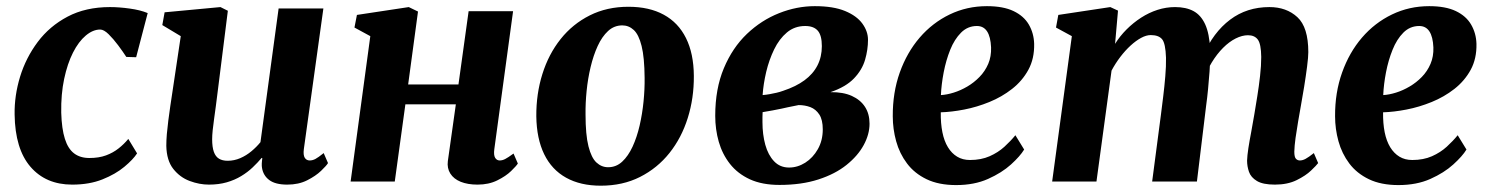

<svg xmlns="http://www.w3.org/2000/svg" viewBox="-20 -590 4840 624"><path d="M214.5 10Q129 10 79 -48Q29 -106 27.5 -218Q26.5 -279 45.2 -340.5Q64 -402 102.5 -453.5Q141 -505 199.8 -536Q258.5 -567 337.5 -567Q367 -567 401.5 -562.2Q436 -557.5 460 -547.5L422.5 -404L390.5 -405Q379.5 -422 364 -442.8Q348.5 -463.5 333 -478.8Q317.5 -494 305.5 -494Q282 -494 258.8 -474.5Q235.5 -455 217.2 -419Q199 -383 188.5 -333.5Q178 -284 179 -224Q180.5 -171.5 190.8 -139Q201 -106.5 220.8 -91.5Q240.5 -76.5 270.5 -76.5Q301.5 -76.5 324.5 -85Q347.5 -93.5 365.2 -107.5Q383 -121.5 397 -138.5L425.5 -91.5Q412.5 -71.5 384 -47.8Q355.5 -24 313 -7Q270.5 10 214.5 10Z M659 10Q628 10 596.5 -1.8Q565 -13.5 543.2 -41Q521.5 -68.5 520.5 -116Q520.5 -133.5 522.2 -154.2Q524 -175 527 -198.2Q530 -221.5 533.5 -245.5Q537 -269.5 540.5 -292L567.5 -472.5L507.5 -508.5L515 -550L696.5 -567L720.5 -555L687 -288.5Q684.5 -267 681.5 -245.2Q678.5 -223.5 675.8 -203.5Q673 -183.5 671.2 -166.5Q669.5 -149.5 669.5 -137.5Q669.5 -112 675 -96.5Q680.5 -81 691.8 -74.2Q703 -67.5 720 -67.5Q741 -67.5 760.8 -76Q780.5 -84.5 797.2 -98.5Q814 -112.5 826.5 -128L885.5 -562.5H1031L967.5 -105.5Q965 -86 970.5 -77.2Q976 -68.5 986.5 -68.5Q995.5 -68.5 1004.8 -73.2Q1014 -78 1032 -92.5L1046 -60Q1041 -51.5 1023.5 -34.8Q1006 -18 978.2 -4Q950.5 10 913.5 10Q875 10 855.2 -4.8Q835.5 -19.5 831.5 -44.5Q831 -47 830.8 -50.8Q830.5 -54.5 830.8 -58.8Q831 -63 831.5 -67.5Q832 -72 832.5 -76L830.5 -77Q817.5 -61.5 801.2 -46Q785 -30.5 764 -17.8Q743 -5 717 2.5Q691 10 659 10Z M1586.5 -105Q1584 -86 1589.2 -77.2Q1594.5 -68.5 1604 -68.5Q1612.5 -68.5 1621.5 -73Q1630.5 -77.5 1649 -91L1663 -58.5Q1658 -50.5 1641 -34Q1624 -17.5 1596.2 -3.8Q1568.5 10 1532 10Q1500 10 1477.2 0.8Q1454.5 -8.5 1443.5 -26Q1432.5 -43.5 1435.5 -66.5L1461.5 -251H1297.5L1263 0H1119.5L1183.5 -472.5L1132 -500.5L1140 -541.5L1308.5 -567L1338.5 -552.5L1306.5 -315.5H1470L1503 -553.5H1647.5Z M2022.5 -568Q2090 -568 2137.2 -542.2Q2184.5 -516.5 2209.5 -466.2Q2234.5 -416 2235 -343.5Q2235.5 -271 2215.2 -206.5Q2195 -142 2155.8 -92.8Q2116.5 -43.5 2060.2 -15Q2004 13.5 1932.5 13.5Q1866.5 13.5 1819.8 -12.5Q1773 -38.5 1748.5 -89Q1724 -139.5 1723 -212Q1722.5 -285 1742.8 -349.5Q1763 -414 1802 -463Q1841 -512 1896.8 -540Q1952.5 -568 2022.5 -568ZM2002.5 -507.5Q1976 -507.5 1956.2 -489.2Q1936.5 -471 1922.5 -440.5Q1908.5 -410 1899.5 -372.2Q1890.5 -334.5 1886.5 -294.5Q1882.5 -254.5 1883 -218Q1883 -152 1892.5 -114.5Q1902 -77 1918.5 -61.8Q1935 -46.5 1956.5 -46.5Q1982.5 -46.5 2002 -64.5Q2021.5 -82.5 2035.8 -113.2Q2050 -144 2058.8 -182Q2067.5 -220 2071.5 -260Q2075.5 -300 2075 -337Q2074.5 -403.5 2065.2 -440.5Q2056 -477.5 2039.8 -492.5Q2023.5 -507.5 2002.5 -507.5Z M2513.5 11Q2457 11 2417.2 -7.2Q2377.5 -25.5 2352.5 -57.2Q2327.5 -89 2316 -129.2Q2304.5 -169.5 2304.5 -213.5Q2304.5 -301.5 2332.5 -368.2Q2360.5 -435 2407.5 -479.8Q2454.5 -524.5 2512 -547.2Q2569.5 -570 2628 -570Q2688.5 -570 2726.5 -554.2Q2764.5 -538.5 2782.8 -513.2Q2801 -488 2801 -460.5Q2801 -428.5 2791.5 -395.8Q2782 -363 2755.5 -335.2Q2729 -307.5 2679 -290.5Q2720.5 -291 2748.5 -278.2Q2776.5 -265.5 2791.2 -242.8Q2806 -220 2806 -188Q2806 -153.5 2787 -118.5Q2768 -83.5 2731.2 -54Q2694.5 -24.5 2639.8 -6.8Q2585 11 2513.5 11ZM2544.5 -45.5Q2572 -45.5 2597 -61.2Q2622 -77 2638 -105.2Q2654 -133.5 2654 -169.5Q2654 -200.5 2642.8 -217.8Q2631.5 -235 2613.8 -241.8Q2596 -248.5 2575.5 -248.5Q2568 -247 2559.2 -245.2Q2550.5 -243.5 2540.8 -241.5Q2531 -239.5 2520.5 -237Q2505.5 -234 2490.2 -231Q2475 -228 2458.5 -225.5Q2458 -217.5 2458 -209.2Q2458 -201 2458 -193Q2458 -153 2467.2 -119.5Q2476.5 -86 2495.8 -65.8Q2515 -45.5 2544.5 -45.5ZM2458.5 -281Q2470.5 -282 2481.5 -284Q2492.5 -286 2503.5 -288.5Q2514.5 -291 2525.5 -295Q2566.5 -308.5 2594.5 -329Q2622.5 -349.5 2636.8 -377.5Q2651 -405.5 2651 -440Q2651 -475 2637.8 -490.2Q2624.5 -505.5 2597 -505.5Q2562.5 -505.5 2537.5 -484.5Q2512.5 -463.5 2496 -429.5Q2479.5 -395.5 2470.2 -356.5Q2461 -317.5 2458.5 -281Z M3308.5 -104Q3295.5 -82.5 3265.8 -55.5Q3236 -28.5 3191.2 -8.5Q3146.5 11.5 3087.5 11.5Q3031 11.5 2991.5 -7.5Q2952 -26.5 2927.8 -58.8Q2903.5 -91 2892.5 -131Q2881.5 -171 2881.5 -212Q2881 -289 2904.2 -354.2Q2927.5 -419.5 2969 -467.8Q3010.5 -516 3066.5 -543Q3122.5 -570 3187.5 -570Q3240.5 -570 3274 -554Q3307.5 -538 3323.8 -510Q3340 -482 3341 -447.5Q3342 -399.5 3322.2 -363.2Q3302.5 -327 3269.2 -301Q3236 -275 3195.5 -258.5Q3155 -242 3113.8 -234Q3072.5 -226 3037.5 -225Q3037 -189 3042.8 -160.2Q3048.5 -131.5 3060.8 -111.5Q3073 -91.5 3090.8 -80.8Q3108.5 -70 3132.5 -70Q3168.5 -70 3196.2 -82.2Q3224 -94.5 3244.5 -113.2Q3265 -132 3280 -150.5ZM3155 -505.5Q3125 -505.5 3103.5 -484Q3082 -462.5 3068.2 -428.2Q3054.5 -394 3047 -355Q3039.5 -316 3038 -281Q3057 -282 3079.5 -289Q3102 -296 3123.8 -308.8Q3145.5 -321.5 3163.5 -340Q3181.5 -358.5 3191.8 -382.5Q3202 -406.5 3201 -436Q3199.5 -470.5 3188 -488Q3176.5 -505.5 3155 -505.5Z M3613.5 -555.5 3604 -447.5Q3619.5 -472.5 3641.2 -494.2Q3663 -516 3688.5 -532.5Q3714 -549 3742 -558Q3770 -567 3799 -567Q3834.5 -567 3858.8 -554Q3883 -541 3896.8 -511Q3910.5 -481 3913 -430.5Q3913 -423 3913 -414.5Q3913 -406 3912.5 -396.8Q3912 -387.5 3911 -378L3890.5 -408.5Q3906.5 -447 3928.5 -476.2Q3950.5 -505.5 3977.8 -526Q4005 -546.5 4037 -556.8Q4069 -567 4105.5 -567Q4161 -567 4196.5 -534.2Q4232 -501.5 4232 -420.5Q4232 -404.5 4228 -373.5Q4224 -342.5 4218.5 -308.2Q4213 -274 4208 -247Q4203.5 -222 4198.8 -194.5Q4194 -167 4190.5 -141.5Q4187 -116 4186.5 -97Q4186.5 -79.5 4191.8 -74Q4197 -68.5 4204.5 -68.5Q4213.5 -68.5 4223.2 -73.8Q4233 -79 4250 -92.5L4264 -60Q4258.5 -52.5 4241 -35.8Q4223.5 -19 4194 -4.5Q4164.5 10 4123.5 10Q4084.5 10 4065 -1.8Q4045.5 -13.5 4039.2 -31.5Q4033 -49.5 4033 -68Q4033.5 -84 4037.2 -108.5Q4041 -133 4046.5 -161.5Q4052 -190 4056.5 -218Q4061 -244.5 4066.2 -277.2Q4071.5 -310 4075.2 -343.2Q4079 -376.5 4079 -405Q4078.5 -447 4068 -461.2Q4057.5 -475.5 4036 -475.5Q4017 -475.5 3996 -465Q3975 -454.5 3955 -434.5Q3935 -414.5 3918.2 -387Q3901.5 -359.5 3890.5 -325.5L3913 -408.5Q3913 -385.5 3911 -357.2Q3909 -329 3906.2 -300.5Q3903.5 -272 3900 -247L3870 0H3724.5L3753 -217Q3756.5 -244.5 3760.5 -277Q3764.5 -309.5 3767.2 -342Q3770 -374.5 3769.5 -402.5Q3768 -449 3756.8 -462.5Q3745.5 -476 3720 -476Q3705.5 -476 3688.8 -467Q3672 -458 3654.5 -442Q3637 -426 3621 -405Q3605 -384 3592.5 -360.5L3543.5 0H3399.5L3463.5 -472.5L3412 -500.5L3419.5 -541.5L3588.5 -567Z M4746 -104Q4733 -82.5 4703.2 -55.5Q4673.5 -28.5 4628.8 -8.5Q4584 11.5 4525 11.5Q4468.5 11.5 4429 -7.5Q4389.5 -26.5 4365.2 -58.8Q4341 -91 4330 -131Q4319 -171 4319 -212Q4318.5 -289 4341.8 -354.2Q4365 -419.5 4406.5 -467.8Q4448 -516 4504 -543Q4560 -570 4625 -570Q4678 -570 4711.5 -554Q4745 -538 4761.2 -510Q4777.5 -482 4778.5 -447.5Q4779.5 -399.5 4759.8 -363.2Q4740 -327 4706.8 -301Q4673.5 -275 4633 -258.5Q4592.5 -242 4551.2 -234Q4510 -226 4475 -225Q4474.5 -189 4480.2 -160.2Q4486 -131.5 4498.2 -111.5Q4510.5 -91.5 4528.2 -80.8Q4546 -70 4570 -70Q4606 -70 4633.8 -82.2Q4661.5 -94.5 4682 -113.2Q4702.5 -132 4717.5 -150.5ZM4592.5 -505.5Q4562.5 -505.5 4541 -484Q4519.5 -462.5 4505.8 -428.2Q4492 -394 4484.5 -355Q4477 -316 4475.5 -281Q4494.5 -282 4517 -289Q4539.5 -296 4561.2 -308.8Q4583 -321.5 4601 -340Q4619 -358.5 4629.2 -382.5Q4639.5 -406.5 4638.5 -436Q4637 -470.5 4625.5 -488Q4614 -505.5 4592.5 -505.5Z"/></svg>

Font: Merriweather 20pt ExtraBold
Style: Italic
Weight: 800
Italic angle: -7.8°
Version: Version 2.101